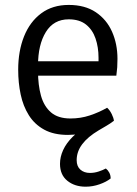

<svg xmlns="http://www.w3.org/2000/svg" viewBox="-20 -522 542 760"><path d="M399 145Q407 151 412.5 161.2Q418 171.5 418 184.5Q401 198 374 207.5Q347 217 319 217Q275.5 217 246.5 193.5Q217.5 170 217.5 126.5Q217.5 99 230 71.8Q242.5 44.5 268 19.2Q293.5 -6 332 -28.5L431 -44Q416 -32.5 401.5 -24.2Q387 -16 370.5 -6Q327.5 19.5 305.5 48.8Q283.5 78 283.5 112Q283.5 136.5 298.2 149.5Q313 162.5 336 162.5Q353.5 162.5 370.2 157Q387 151.5 399 145ZM97 -222.5V-279.5H370V-293.5Q370 -335 358.2 -369.5Q346.5 -404 320.5 -424.8Q294.5 -445.5 252 -445.5Q192.5 -445.5 161.5 -395.2Q130.5 -345 130.5 -263V-239.5Q130.5 -185.5 142.2 -143.2Q154 -101 182 -77Q210 -53 259 -53Q299 -53 335.2 -65Q371.5 -77 404 -95.5Q414.5 -86 422 -71Q429.5 -56 431 -44Q396 -24.5 348.2 -6.2Q300.5 12 249 12Q193 12 155 -8.8Q117 -29.5 94.2 -65.8Q71.5 -102 61.8 -148.2Q52 -194.5 52 -246Q52 -320 75.2 -378Q98.5 -436 143.2 -469.2Q188 -502.5 252 -502.5Q316 -502.5 359 -473.8Q402 -445 423.5 -396.5Q445 -348 445 -289Q445 -270 444 -255.5Q443 -241 440.5 -222.5Z"/></svg>

Font: Signika
Style: Regular
Weight: 300
Designer: Anna Giedry
Foundry: Anna Giedry
Version: Version 2.000